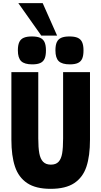

<svg xmlns="http://www.w3.org/2000/svg" viewBox="-20 -1181 640 1214"><path d="M52 -298V-725H222V-306Q222 -247.5 228.5 -212Q235 -176.5 252.5 -158.2Q270 -140 302 -140Q333.5 -140 350.2 -158Q367 -176 373 -211.2Q379 -246.5 379 -306V-725H549V-298Q549 -195 526.5 -127.2Q504 -59.5 449.5 -23.2Q395 13 300 13Q206.5 13 152 -23.2Q97.5 -59.5 74.8 -127.5Q52 -195.5 52 -298ZM93 -862.5Q93 -895.5 101.8 -914.5Q110.5 -933.5 129.8 -942Q149 -950.5 181.5 -950.5Q214.5 -950.5 233.8 -942Q253 -933.5 261.8 -914.2Q270.5 -895 270.5 -862.5Q270.5 -829.5 262.2 -810.5Q254 -791.5 235.2 -782.8Q216.5 -774 184 -774Q135 -774 114 -794.2Q93 -814.5 93 -862.5ZM330.5 -862.5Q330.5 -895.5 339.2 -914.5Q348 -933.5 367.2 -942Q386.5 -950.5 419 -950.5Q452 -950.5 471.2 -942Q490.5 -933.5 499.2 -914.2Q508 -895 508 -862.5Q508 -829.5 499.8 -810.5Q491.5 -791.5 472.8 -782.8Q454 -774 421.5 -774Q372.5 -774 351.5 -794.2Q330.5 -814.5 330.5 -862.5ZM96 -1161H250L341 -956H241Z"/></svg>

Font: JuliaMono Black
Style: Regular
Weight: 900
Monospace: yes
Designer: cormullion
Foundry: corm
Version: Version 0.054; ttfautohint (v1.8.4)